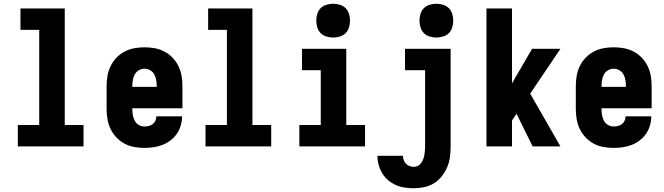

<svg xmlns="http://www.w3.org/2000/svg" viewBox="-20 -780 3540 1023"><path d="M75 0V-114H189V-621H89V-735H325V-114H425V0Z M749 8Q722 8 694.5 3Q667 -2 643 -15Q619 -28 600 -48Q581 -68 569 -93Q557 -118 552.5 -145.5Q548 -173 548 -200V-320Q548 -348 552.5 -375Q557 -402 569 -427Q581 -452 600 -472Q619 -492 643.5 -505Q668 -518 695 -523Q722 -528 750 -528Q778 -528 805 -523Q832 -518 856.5 -505Q881 -492 900 -472Q919 -452 931 -427Q943 -402 947.5 -375Q952 -348 952 -320V-203H685V-200Q685 -184 687.5 -168Q690 -152 697.5 -137.5Q705 -123 719 -114.5Q733 -106 749 -106Q761 -106 773 -109Q785 -112 794 -119Q803 -126 808 -137Q813 -148 813 -160H950V-159Q950 -135 943 -111Q936 -87 922 -67Q908 -47 888.5 -32Q869 -17 846 -8Q823 1 798.5 4.5Q774 8 749 8ZM685 -317H815V-320Q815 -336 812.5 -352Q810 -368 802.5 -382.5Q795 -397 780.5 -405.5Q766 -414 750 -414Q734 -414 719.5 -405.5Q705 -397 697.5 -382.5Q690 -368 687.5 -352Q685 -336 685 -320Z M1075 0V-114H1189V-621H1089V-735H1325V-114H1425V0Z M1575 0V-114H1689V-406H1589V-520H1825V-114H1925V0ZM1755 -580Q1737 -580 1719 -585.5Q1701 -591 1688.5 -603.5Q1676 -616 1670.5 -634Q1665 -652 1665 -670Q1665 -688 1670.5 -706Q1676 -724 1688.5 -736.5Q1701 -749 1719 -754.5Q1737 -760 1755 -760Q1773 -760 1791 -754.5Q1809 -749 1821.5 -736.5Q1834 -724 1839.5 -706Q1845 -688 1845 -670Q1845 -652 1839.5 -634Q1834 -616 1821.5 -603.5Q1809 -591 1791 -585.5Q1773 -580 1755 -580Z M2185 223Q2161 223 2136.5 219.5Q2112 216 2089.5 206Q2067 196 2048 180Q2029 164 2016.5 143Q2004 122 1997.5 98Q1991 74 1991 50H2127Q2127 62 2131 73Q2135 84 2143 92.5Q2151 101 2162.5 105Q2174 109 2185 109Q2197 109 2207 103.5Q2217 98 2224 88.5Q2231 79 2235 68Q2239 57 2241 45.5Q2243 34 2244 23Q2245 12 2245 0V-406H2138V-520H2381V0Q2381 28 2377.5 56Q2374 84 2363 110Q2352 136 2334.5 158.5Q2317 181 2293 196Q2269 211 2241 217Q2213 223 2185 223ZM2305 -580Q2287 -580 2269 -585.5Q2251 -591 2238.5 -603.5Q2226 -616 2220.5 -634Q2215 -652 2215 -670Q2215 -688 2220.5 -706Q2226 -724 2238.5 -736.5Q2251 -749 2269 -754.5Q2287 -760 2305 -760Q2323 -760 2341 -754.5Q2359 -749 2371.5 -736.5Q2384 -724 2389.5 -706Q2395 -688 2395 -670Q2395 -652 2389.5 -634Q2384 -616 2371.5 -603.5Q2359 -591 2341 -585.5Q2323 -580 2305 -580Z M2572 0V-735H2708V-336L2815 -520H2966L2805 -281L2966 0H2818L2732 -174L2708 -138V0Z M3249 8Q3222 8 3194.5 3Q3167 -2 3143 -15Q3119 -28 3100 -48Q3081 -68 3069 -93Q3057 -118 3052.5 -145.5Q3048 -173 3048 -200V-320Q3048 -348 3052.5 -375Q3057 -402 3069 -427Q3081 -452 3100 -472Q3119 -492 3143.5 -505Q3168 -518 3195 -523Q3222 -528 3250 -528Q3278 -528 3305 -523Q3332 -518 3356.5 -505Q3381 -492 3400 -472Q3419 -452 3431 -427Q3443 -402 3447.5 -375Q3452 -348 3452 -320V-203H3185V-200Q3185 -184 3187.5 -168Q3190 -152 3197.5 -137.5Q3205 -123 3219 -114.5Q3233 -106 3249 -106Q3261 -106 3273 -109Q3285 -112 3294 -119Q3303 -126 3308 -137Q3313 -148 3313 -160H3450V-159Q3450 -135 3443 -111Q3436 -87 3422 -67Q3408 -47 3388.5 -32Q3369 -17 3346 -8Q3323 1 3298.5 4.5Q3274 8 3249 8ZM3185 -317H3315V-320Q3315 -336 3312.5 -352Q3310 -368 3302.5 -382.5Q3295 -397 3280.5 -405.5Q3266 -414 3250 -414Q3234 -414 3219.5 -405.5Q3205 -397 3197.5 -382.5Q3190 -368 3187.5 -352Q3185 -336 3185 -320Z"/></svg>

Font: Iosevka Heavy
Style: Regular
Weight: 900
Monospace: yes
Designer: Belleve Invis
Foundry: Belleve Invis
Version: Version 32.5.0; ttfautohint (v1.8.4)